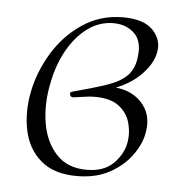

<svg xmlns="http://www.w3.org/2000/svg" viewBox="-39 -437 470 489"><g transform="rotate(5 196.0 -192.5)"><path d="M174 14Q116 14 82.5 -14.5Q49 -43 39 -89.5Q29 -136 39 -188Q49 -240 78 -288.5Q107 -337 153 -368Q199 -399 257 -399Q310 -399 333.5 -374.5Q357 -350 351 -318Q345 -285 311.5 -254Q278 -223 222 -209L237 -220Q290 -220 319 -189.5Q348 -159 340 -113Q336 -85 315.5 -55.5Q295 -26 259.5 -6Q224 14 174 14ZM198 -4Q242 -4 266.5 -28.5Q291 -53 296 -84Q300 -108 293 -133Q286 -158 264.5 -174.5Q243 -191 202 -191Q190 -191 178 -189Q166 -187 149 -185Q142 -184 139.5 -190.5Q137 -197 144 -199Q197 -213 231 -224.5Q265 -236 282.5 -254Q300 -272 303 -303Q308 -343 287 -362.5Q266 -382 234 -382Q198 -382 168 -360Q138 -338 117 -300.5Q96 -263 87 -216Q76 -164 83.5 -115.5Q91 -67 119.5 -35.5Q148 -4 198 -4Z"/></g></svg>

Font: Cormorant Light
Style: Italic
Weight: 300
Italic angle: -10°
Designer: Christian Thalmann (Catharsis Fonts)
Foundry: Catharsis Fonts
Version: Version 4.000